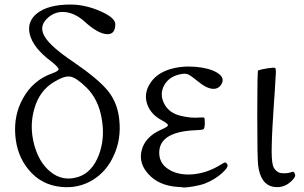

<svg xmlns="http://www.w3.org/2000/svg" viewBox="-20 -806 1332 840"><path d="M385.7 -18.6Q446.3 -55.7 477.5 -125Q510.7 -196.3 502 -280.3Q495.1 -354.5 453.6 -406.7Q412.1 -459 300.8 -535.2Q203.1 -600.6 176.3 -644.5Q149.4 -688.5 184.6 -723.6Q217.8 -756.8 262.2 -753.4Q306.6 -750 348.6 -712.9Q406.2 -660.2 445.3 -656.7Q484.4 -653.3 484.4 -700.2Q484.4 -728.5 418.5 -757.3Q352.5 -786.1 288.1 -786.1Q191.4 -786.1 142.6 -748Q96.7 -711.9 110.4 -655.3Q126 -595.7 203.1 -538.1Q235.4 -512.7 236.3 -503.9Q237.3 -495.1 209 -485.4Q124 -455.1 80.1 -375Q40 -302.7 46.9 -214.4Q53.7 -126 104.5 -64.5Q159.2 2.9 247.1 11.7Q323.2 19.5 385.7 -18.6ZM199.2 -55.7Q149.4 -96.7 128.9 -175.8Q108.4 -254.9 129.9 -329.1Q152.3 -410.2 217.8 -448.2Q262.7 -475.6 288.6 -470.7Q314.5 -465.8 358.4 -422.9Q412.1 -370.1 425.8 -282.2Q439.5 -198.2 412.1 -127Q382.8 -51.8 323.2 -32.2Q253.9 -9.8 199.2 -55.7Z M876 -2.9Q918.9 -19.5 951.7 -48.8Q984.4 -78.1 972.7 -89.8Q967.8 -95.7 963.9 -95.2Q960 -94.7 946.3 -85.9Q885.7 -47.9 819.3 -43Q756.8 -39.1 715.8 -66.4Q673.8 -93.8 676.8 -144.5Q682.6 -230.5 836.9 -236.3Q865.2 -237.3 870.1 -240.7Q875 -244.1 876 -263.7Q876 -264.6 876 -267.6Q876 -287.1 874 -290Q872.1 -293 858.4 -292Q855.5 -292 854.5 -292Q818.4 -288.1 772.5 -298.8Q717.8 -311.5 697.3 -354.5Q677.7 -394.5 698.2 -432.6Q720.7 -473.6 775.4 -482.4Q793 -485.4 804.2 -480Q815.4 -474.6 845.7 -450.2Q881.8 -419.9 909.7 -417.5Q937.5 -415 950.7 -441.4Q963.9 -467.8 927.7 -489.3Q893.6 -508.8 835 -513.7Q774.4 -518.6 722.7 -502.9Q663.1 -484.4 635.7 -439.5Q609.4 -397.5 623 -353.5Q637.7 -305.7 690.4 -278.3Q715.8 -264.6 714.8 -257.8Q713.9 -251 686.5 -239.3Q614.3 -208 599.6 -147.5Q585.9 -91.8 628.9 -44.9Q673.8 5.9 756.8 11.7Q762.7 12.7 772.5 12.7L779.3 13.7Q791 15.6 824.7 9.8Q858.4 3.9 876 -2.9Z M1260.7 -19.5Q1269.5 -29.3 1271 -35.2Q1272.5 -41 1268.6 -48.8Q1265.6 -53.7 1262.7 -54.7Q1258.8 -54.7 1249.5 -51.3Q1240.2 -47.9 1223.6 -47.9Q1206.1 -47.9 1199.2 -51.8Q1179.7 -61.5 1173.8 -83Q1167 -107.4 1168.9 -172.9Q1169.9 -229.5 1179.7 -374Q1179.7 -377 1180.7 -383.8Q1186.5 -473.6 1187 -489.3Q1187.5 -504.9 1184.1 -508.3Q1180.7 -511.7 1151.9 -507.3Q1123 -502.9 1109.4 -498Q1105.5 -497.1 1105.5 -304.2Q1105.5 -111.3 1109.4 -82Q1120.1 2.9 1178.7 11.7Q1225.6 18.6 1260.7 -19.5Z"/></svg>

Font: Bpmf GenWan Min R
Style: R
Weight: 400
Foundry: But Ko
Version: Version 1.320